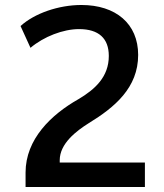

<svg xmlns="http://www.w3.org/2000/svg" viewBox="-20 -746 653 766"><path d="M558.1 -97.7H218.3V-106.9C218.3 -172.9 283.7 -223.1 334.5 -254.9C437.5 -317.9 531.2 -396 531.2 -526.9C531.2 -651.4 441.9 -726.1 304.7 -726.1C213.9 -726.1 117.7 -692.9 62 -642.1L101.6 -555.2C154.8 -600.1 231.9 -629.9 295.4 -629.9C374 -629.9 414.1 -592.8 414.1 -522.9C414.1 -439.5 359.4 -389.6 292.5 -350.1C184.1 -288.6 82 -190.9 82 -57.6V0H558.1Z"/></svg>

Font: Winston Medium
Style: Regular
Weight: 500
Designer: Vernon Adams, Kim Jin-seong, David Berlow, Cristiano Sobral
Foundry: The Winston Project Authors
Version: Version 3.004